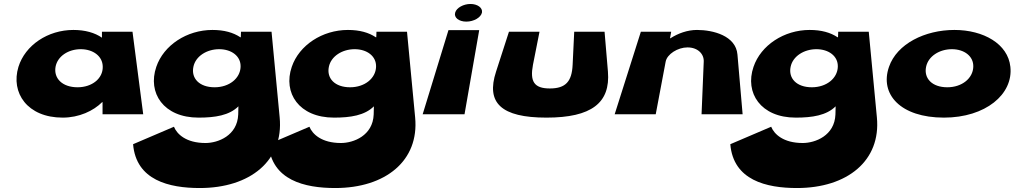

<svg xmlns="http://www.w3.org/2000/svg" viewBox="-20 -576 5138 968"><path d="M73 -239C33 -108 118 17 296 17C379 17 451 -17 495 -61H497V0H702L648 -416H494V-386C458 -411 409 -425 350 -425C221 -425 107 -348 73 -239ZM260 -239C270 -293 325 -328 387 -328C449 -328 498 -293 498 -239C499 -181 445 -136 371 -136C294 -136 250 -181 260 -239Z M651 151C666 333 833 372 987 372C1241 372 1411 234 1390 16L1349 -416H1195L1194 -388H1192C1156 -412 1110 -425 1051 -425C922 -425 805 -348 768 -239C723 -108 804 17 981 17C1064 17 1136 6 1182 -40L1181 1C1177 108 1079 145 1016 145C918 145 872 100 857 63ZM955 -239C966 -293 1023 -328 1085 -328C1147 -328 1195 -293 1193 -239C1191 -181 1136 -136 1062 -136C985 -136 943 -181 955 -239Z M1334 151C1349 333 1516 372 1670 372C1924 372 2094 234 2073 16L2032 -416H1878L1877 -388H1875C1839 -412 1793 -425 1734 -425C1605 -425 1488 -348 1451 -239C1406 -108 1487 17 1664 17C1747 17 1819 6 1865 -40L1864 1C1860 108 1762 145 1699 145C1601 145 1555 100 1540 63ZM1638 -239C1649 -293 1706 -328 1768 -328C1830 -328 1878 -293 1876 -239C1874 -181 1819 -136 1745 -136C1668 -136 1626 -181 1638 -239Z M2111 0H2322L2396 -424H2241ZM2275 -513C2267 -488 2293 -467 2331 -467C2369 -467 2405 -488 2410 -513C2414 -537 2387 -556 2352 -556C2317 -556 2282 -537 2275 -513Z M2700 -416H2546L2481 -215C2429 -57 2507 17 2735 17C2962 17 3058 -57 3045 -215L3028 -416H2875L2867 -249C2863 -165 2832 -130 2752 -130C2673 -130 2651 -165 2667 -249Z M3079 0H3286L3336 -265C3343 -303 3397 -337 3446 -337C3499 -337 3530 -303 3528 -265L3517 0H3724L3698 -301C3690 -396 3575 -425 3494 -425C3446 -425 3399 -408 3360 -383H3358L3364 -416H3211Z M3662 151C3677 333 3844 372 3998 372C4252 372 4422 234 4401 16L4360 -416H4206L4205 -388H4203C4167 -412 4121 -425 4062 -425C3933 -425 3816 -348 3779 -239C3734 -108 3815 17 3992 17C4075 17 4147 6 4193 -40L4192 1C4188 108 4090 145 4027 145C3929 145 3883 100 3868 63ZM3966 -239C3977 -293 4034 -328 4096 -328C4158 -328 4206 -293 4204 -239C4202 -181 4147 -136 4073 -136C3996 -136 3954 -181 3966 -239Z M4462 -239C4414 -101 4520 17 4739 17C4949 17 5089 -101 5074 -239C5062 -355 4938 -425 4792 -425C4643 -425 4502 -355 4462 -239ZM4649 -239C4660 -293 4717 -328 4779 -328C4841 -328 4889 -293 4887 -239C4885 -181 4830 -136 4756 -136C4679 -136 4637 -181 4649 -239Z"/></svg>

Font: Hussar Milosc
Style: Bold
Weight: 700
Foundry: Cannot Into Space Fonts
Version: Version 1.02